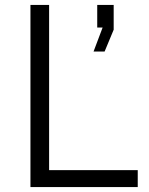

<svg xmlns="http://www.w3.org/2000/svg" viewBox="-20 -762 608 782"><path d="M104 0H541V-69H180V-742H104ZM406 -552 443 -641V-742H376V-650H398L361 -552Z"/></svg>

Font: Cheyenne Sans Light
Style: Regular
Weight: 300
Designer: The Public Sans project authors (U.S. Web Design System), Libre Franklin designed by Pablo Impallari and Rodrigo Fuenzal
Foundry: The Cheyenne Sans Project Authors
Version: Version 2.007